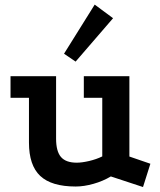

<svg xmlns="http://www.w3.org/2000/svg" viewBox="-20 -770 677 812"><path d="M448.8 -23.8Q415.2 -3.8 375.1 7.5Q335 18.8 300.2 18.8Q197.8 18.8 150.1 -26Q102.5 -70.8 102.5 -166.8V-356.5H24.5V-447.8H217.2V-183.5Q217.2 -130 237.9 -106Q258.5 -82 304.5 -82Q326.8 -82 357.4 -89.2Q388 -96.5 412.5 -108.5V-356.5H334.5V-447.8H527.2V-108L616 -77.5L584.8 21ZM380.5 -750.5 458.2 -693 299.8 -509.5 250.8 -542.8Z"/></svg>

Font: Podkova VF Beta
Style: Regular
Weight: 400
Designer: Ilya Yudin
Foundry: Cyreal (www.cyreal.org)
Version: Version 2.100